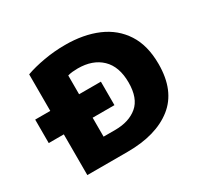

<svg xmlns="http://www.w3.org/2000/svg" viewBox="-136 -816 1038 992"><g transform="rotate(-30 383.0 -320.0)"><path d="M120 0V-243H30V-383H120V-601Q167 -618 229.5 -629Q292 -640 356 -640Q466 -640 549 -604.5Q632 -569 679 -496.5Q726 -424 726 -313Q726 -154 628.5 -77Q531 0 360 0ZM292 -130H361Q444 -130 494 -172Q544 -214 544 -308Q544 -403 492.5 -452.5Q441 -502 352 -502Q336 -502 321 -500.5Q306 -499 292 -495V-383H422V-243H292Z"/></g></svg>

Font: Braah One
Style: Regular
Weight: 400
Designer: Ashish Kumar
Foundry: Ashish Kumar
Version: Version 1.001; ttfautohint (v1.8.4.7-5d5b);gftools[0.9.29]